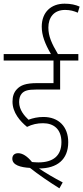

<svg xmlns="http://www.w3.org/2000/svg" viewBox="-20 -916 453 1044"><path d="M214 -246C272 -246 314 -214 314 -143C314 -69 269 -33 189 -33C177 -33 166 -34 154 -35C128 -67 102 -83 79 -83C59 -83 47 -72 47 -53C47 -18 92 -6 143 -3C190 34 244 71 303 108L321 76C275 52 229 25 192 0C290 0 351 -48 351 -143C351 -227 299 -280 216 -280C186 -280 159 -274 135 -265C113 -286 84 -318 84 -361C84 -381 89 -397 99 -408C113 -423 132 -429 175 -429H307V-587H406V-622H295C261 -679 243 -719 243 -766C243 -820 272 -862 334 -862C362 -862 382 -856 403 -847L413 -880C391 -890 365 -896 331 -896C259 -896 207 -851 207 -771C207 -724 224 -679 257 -622H0V-587H271V-464H182C119 -464 91 -452 71 -430C55 -413 48 -391 48 -363C48 -304 89 -257 127 -226C155 -240 183 -246 214 -246Z"/></svg>

Font: Noto Sans Condensed ExtraLight
Style: Regular
Weight: 200
Width: 3
Designer: Monotype Design Team
Foundry: Monotype Imaging Inc.
Version: Version 2.013